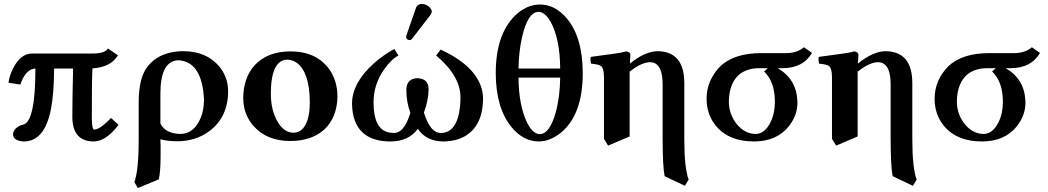

<svg xmlns="http://www.w3.org/2000/svg" viewBox="-20 -704 5307 972"><path d="M449.2 -433.1H142.1Q84 -433.1 45.4 -356.4Q27.8 -320.8 22.9 -285.2L83 -275.9Q107.9 -349.1 151.9 -356.4Q155.8 -356.9 159.2 -356.9Q159.2 -89.8 98.1 -73.2Q58.6 -64 47.4 -33.2Q45.9 -28.8 45.9 -25.9Q45.9 5.4 89.4 11.2Q94.7 11.7 100.1 12.2Q206.5 12.2 238.3 -153.3Q253.4 -233.4 253.9 -356.9H350.1Q346.2 -206.1 346.2 -108.9Q348.1 10.7 453.1 12.2Q514.6 12.2 576.7 -67.4Q578.6 -69.8 580.1 -71.8L542 -106.9Q486.3 -47.9 456.1 -47.9Q445.3 -49.8 444.8 -108.9Q444.8 -321.8 448.2 -357.9Q541 -363.8 577.1 -423.8L525.9 -459Q513.2 -433.1 449.2 -433.1Z M1012.7 -200.2Q1003.4 -391.6 883.8 -398.9Q792.5 -396.5 792 -231.9V-79.1Q812 -35.6 873.5 -27.3Q882.8 -25.9 892.1 -25.9Q955.6 -25.9 989.7 -93.8Q1012.7 -139.6 1012.7 -200.2ZM783.7 204.1 677.7 248 660.2 217.8Q682.1 159.7 682.1 2.9V-186Q682.1 -314 729.5 -370.1Q735.8 -377.4 744.1 -386.2Q798.8 -439.9 895 -444.8Q902.3 -445.3 908.7 -444.8Q1023.9 -444.8 1089.4 -368.2Q1134.8 -313.5 1134.8 -242.2Q1134.8 -112.3 1041 -41Q972.2 10.7 877.9 11.2Q828.6 11.2 792 1Q792 6.3 792.5 17.6Q793 30.3 793 36.1V86.9Q792.5 169.4 783.7 204.1Z M1434.1 -401.9Q1351.6 -400.4 1351.1 -229Q1351.1 -142.1 1389.2 -81.5Q1420.4 -32.7 1465.3 -32.2Q1515.1 -32.2 1536.6 -96.2Q1548.3 -132.3 1548.3 -184.1Q1548.3 -334 1484.9 -384.3Q1461.4 -401.4 1434.1 -401.9ZM1211.4 -207Q1211.9 -307.1 1266.1 -370.1Q1331.5 -443.8 1450.2 -443.8Q1582.5 -443.8 1647.5 -352.5Q1688 -294.4 1688.5 -215.8Q1686.5 -107.9 1620.1 -46.9Q1555.7 9.8 1449.2 9.8Q1330.6 9.8 1262.7 -66.9Q1211.9 -125.5 1211.4 -207Z M2115.2 -684.1Q2140.1 -684.1 2158.2 -663.6Q2165.5 -654.3 2166 -646Q2165 -636.7 2161.1 -630.9L2066.9 -508.8Q2060.5 -501.5 2056.2 -501Q2042 -501 2036.6 -511.7Q2036.1 -513.7 2036.1 -515.1Q2036.6 -521 2037.1 -523.9L2086.9 -667Q2094.2 -683.1 2115.2 -684.1ZM2425.3 -207Q2425.3 -65.4 2330.6 -12.7Q2285.2 11.7 2224.1 12.2Q2137.7 11.2 2095.2 -51.8Q2049.3 11.7 1957 12.2Q1816.4 12.2 1776.4 -93.3Q1762.7 -130.9 1762.2 -179.2Q1762.2 -283.7 1872.1 -382.8Q1918 -423.8 1976.1 -456.1L1997.1 -422.9Q1960.4 -403.8 1923.3 -351.1Q1871.1 -274.9 1871.1 -186Q1871.1 -47.9 1950.2 -33.2Q1961.9 -31.2 1974.1 -30.8Q2024.4 -30.8 2053.7 -121.6Q2055.7 -127.9 2057.1 -132.8Q2037.1 -189.5 2037.1 -247.1Q2037.1 -297.9 2078.6 -306.6Q2085.9 -308.1 2093.3 -308.1Q2149.4 -306.2 2149.9 -252.9Q2149.4 -198.2 2126 -133.8Q2158.2 -30.8 2210.9 -30.8Q2295.4 -30.8 2309.1 -167Q2311 -189.9 2311 -213.9Q2309.6 -320.8 2188 -422.9L2210.9 -453.1Q2383.3 -373 2417.5 -258.3Q2425.3 -232.9 2425.3 -207Z M2815.9 -311H2605Q2606 -168 2649.9 -80.1Q2678.2 -25.9 2711.9 -24.9Q2762.2 -24.9 2793 -133.8Q2814.9 -213.4 2815.9 -311ZM2707 -644Q2652.3 -644 2623 -516.1Q2606 -440.9 2605 -356.9H2815.9Q2814.9 -505.9 2768.1 -592.8Q2739.7 -643.1 2707 -644ZM2489.7 -334Q2489.7 -525.9 2585 -622.6Q2643.1 -680.2 2712.9 -681.2Q2790 -681.2 2849.6 -610.8Q2929.7 -515.1 2930.2 -334Q2930.2 -124.5 2820.8 -33.2Q2766.6 11.2 2708 12.2Q2628.4 12.2 2567.9 -62.5Q2490.2 -159.2 2489.7 -334Z M3037.6 -313Q3037.6 -360.4 3020.5 -371.1Q3007.8 -378.4 2972.7 -381.8Q2967.3 -399.4 2970.7 -416Q3121.6 -435.5 3141.6 -441.4Q3146 -442.9 3148.4 -443.8Q3170.4 -442.4 3171.4 -426.8Q3171.4 -424.8 3168.9 -382.3Q3245.6 -444.3 3309.6 -444.8Q3443.8 -442.9 3444.3 -284.2V0Q3444.3 146.5 3466.3 205.1L3447.3 236.8L3344.7 188Q3335 141.1 3334.5 0V-276.9Q3334.5 -374 3286.6 -387.2Q3279.8 -388.7 3273.4 -389.2Q3231.4 -389.2 3178.7 -349.6Q3173.3 -345.7 3167.5 -341.3Q3167.5 -327.6 3167.5 -321.3V-13.2L3058.6 33.2L3037.6 -1Z M3805.2 -25.9Q3851.1 -25.9 3880.9 -85.4Q3902.8 -130.4 3902.8 -187Q3902.8 -269 3868.7 -317.9Q3858.9 -331.1 3848.1 -342.8Q3850.1 -343.8 3852.1 -345.5Q3854 -347.2 3856 -349.1Q3857.9 -351.1 3859.9 -352.5Q3861.8 -354 3863.5 -355Q3865.2 -356 3865.7 -357.4L3866.2 -358.9H3826.2Q3708.5 -358.9 3678.2 -253.9Q3669.9 -223.6 3669.9 -189Q3669.9 -124.5 3711.9 -73.2Q3751.5 -26.4 3805.2 -25.9ZM3627 -369.1Q3697.8 -434.6 3831.1 -435.1H3960.9Q4015.1 -435.5 4049.8 -464.8L4090.8 -436Q4045.9 -359.4 3942.9 -358.9H3917Q4011.7 -303.7 4016.6 -194.8Q4016.6 -189 4017.1 -184.1Q4017.1 -121.1 3974.1 -65.4Q3913.1 11.2 3798.8 12.2Q3661.6 12.2 3596.7 -76.7Q3557.1 -131.3 3557.1 -205.1Q3557.6 -297.9 3627 -369.1Z M4191.9 -313Q4191.9 -360.4 4174.8 -371.1Q4162.1 -378.4 4127 -381.8Q4121.6 -399.4 4125 -416Q4275.9 -435.5 4295.9 -441.4Q4300.3 -442.9 4302.7 -443.8Q4324.7 -442.4 4325.7 -426.8Q4325.7 -424.8 4323.2 -382.3Q4399.9 -444.3 4463.9 -444.8Q4598.1 -442.9 4598.6 -284.2V0Q4598.6 146.5 4620.6 205.1L4601.6 236.8L4499 188Q4489.3 141.1 4488.8 0V-276.9Q4488.8 -374 4440.9 -387.2Q4434.1 -388.7 4427.7 -389.2Q4385.7 -389.2 4333 -349.6Q4327.6 -345.7 4321.8 -341.3Q4321.8 -327.6 4321.8 -321.3V-13.2L4212.9 33.2L4191.9 -1Z M4959.5 -25.9Q5005.4 -25.9 5035.2 -85.4Q5057.1 -130.4 5057.1 -187Q5057.1 -269 5022.9 -317.9Q5013.2 -331.1 5002.4 -342.8Q5004.4 -343.8 5006.3 -345.5Q5008.3 -347.2 5010.3 -349.1Q5012.2 -351.1 5014.2 -352.5Q5016.1 -354 5017.8 -355Q5019.5 -356 5020 -357.4L5020.5 -358.9H4980.5Q4862.8 -358.9 4832.5 -253.9Q4824.2 -223.6 4824.2 -189Q4824.2 -124.5 4866.2 -73.2Q4905.8 -26.4 4959.5 -25.9ZM4781.2 -369.1Q4852.1 -434.6 4985.4 -435.1H5115.2Q5169.4 -435.5 5204.1 -464.8L5245.1 -436Q5200.2 -359.4 5097.2 -358.9H5071.3Q5166 -303.7 5170.9 -194.8Q5170.9 -189 5171.4 -184.1Q5171.4 -121.1 5128.4 -65.4Q5067.4 11.2 4953.1 12.2Q4815.9 12.2 4751 -76.7Q4711.4 -131.3 4711.4 -205.1Q4711.9 -297.9 4781.2 -369.1Z"/></svg>

Font: Linux Libertine O
Style: Bold
Weight: 700
Designer: Philipp H. Poll
Foundry: Philipp H. Poll
Version: Version 5.0.0